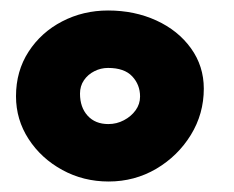

<svg xmlns="http://www.w3.org/2000/svg" viewBox="-20 -783 447 366"><path d="M187 -437Q139 -437 98.8 -459Q58.5 -481 34.5 -518Q10.5 -555 10.5 -599.5Q10.5 -647.5 34.5 -684.5Q58.5 -721.5 98.5 -742.2Q138.5 -763 186 -763Q236.5 -763 278 -744Q319.5 -725 344 -691Q368.5 -657 368.5 -614Q368.5 -566 343.8 -525.8Q319 -485.5 277.8 -461.2Q236.5 -437 187 -437ZM186.5 -546.5Q202.5 -546.5 216.2 -553.8Q230 -561 238.5 -572.8Q247 -584.5 247 -599Q247 -621.5 232 -637.5Q217 -653.5 186 -653.5Q172 -653.5 159.8 -647.2Q147.5 -641 140 -630Q132.5 -619 132.5 -604.5Q132.5 -578.5 147 -562.5Q161.5 -546.5 186.5 -546.5Z"/></svg>

Font: Grandstander Thin
Style: Bold
Weight: 700
Version: Version 1.200